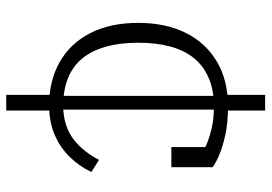

<svg xmlns="http://www.w3.org/2000/svg" viewBox="-144 -558 849 600"><g transform="rotate(90 280.0 -258.5)"><path d="M310 -32Q344 -32 371 -41Q398 -50 418 -66Q438 -82 453.5 -102Q469 -122 480 -144L518 -120Q500 -82 470.5 -52Q441 -22 401 -5Q361 12 309 12Q233 12 174.5 -21Q116 -54 84 -116.5Q52 -179 52 -266Q52 -352 83 -414.5Q114 -477 172.5 -512Q231 -547 313 -547Q366 -547 405 -538Q444 -529 468.5 -518Q493 -507 503 -499V-370H440V-490Q449 -488 455.5 -485.5Q462 -483 465.5 -479Q469 -475 470 -470Q471 -465 469 -458Q455 -470 433 -479.5Q411 -489 381 -496Q351 -503 313 -503Q263 -503 225 -487Q187 -471 162.5 -441Q138 -411 126 -367Q114 -323 114 -266Q114 -208 127 -163.5Q140 -119 164.5 -90Q189 -61 226 -46.5Q263 -32 310 -32ZM277 -663H326V-528L323 -515V-22L326 -11V146H277V-8L280 -21V-515L277 -525Z"/></g></svg>

Font: Roboto Serif ExtraLight
Style: Regular
Weight: 250
Version: Version 1.007